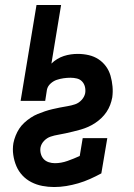

<svg xmlns="http://www.w3.org/2000/svg" viewBox="-20 -745 540 773"><path d="M198 8Q174 8 150.5 3.5Q127 -1 106.5 -11.5Q86 -22 70.5 -38.5Q55 -55 46 -76Q37 -97 33.5 -121Q30 -145 34 -169Q37 -184 43 -199Q49 -214 57.5 -227Q66 -240 78 -251Q90 -262 103.5 -271Q117 -280 131.5 -286Q146 -292 161 -297Q176 -302 191 -305.5Q206 -309 221 -312Q236 -315 251.5 -317.5Q267 -320 282 -325Q297 -330 308.5 -342.5Q320 -355 323 -370Q325 -383 322 -395.5Q319 -408 310.5 -417Q302 -426 289.5 -429Q277 -432 264 -432Q250 -432 236 -430Q222 -428 208.5 -423.5Q195 -419 183.5 -408.5Q172 -398 169 -384L162 -339H63L127 -725H226L187 -489Q197 -499 210 -507Q223 -515 237 -519.5Q251 -524 265 -526Q279 -528 293 -528Q316 -528 337.5 -523Q359 -518 376.5 -506.5Q394 -495 406.5 -478Q419 -461 425 -440Q431 -419 433 -397Q435 -375 432 -353Q429 -337 423.5 -322.5Q418 -308 409 -294.5Q400 -281 388.5 -270Q377 -259 363.5 -250Q350 -241 335.5 -234.5Q321 -228 305.5 -223.5Q290 -219 275 -215.5Q260 -212 245 -208.5Q230 -205 214.5 -202.5Q199 -200 184 -195Q169 -190 157.5 -178Q146 -166 143 -151Q141 -138 144.5 -125.5Q148 -113 156 -104.5Q164 -96 176 -92Q188 -88 201 -88Q226 -88 251.5 -97Q277 -106 301 -117L313 -189H412L388 -47Q366 -35 342.5 -24.5Q319 -14 295 -7Q271 0 246.5 4Q222 8 198 8Z"/></svg>

Font: Iosevka Gothic
Style: Bold Italic
Weight: 700
Italic angle: -9°
Monospace: yes
Designer: Belleve Invis
Foundry: Belleve Invis
Version: Version 15.5.1; ttfautohint (v1.8.4)